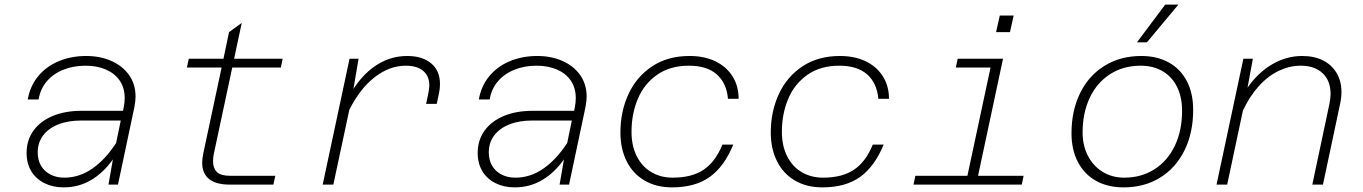

<svg xmlns="http://www.w3.org/2000/svg" viewBox="-20 -798 5890 830"><path d="M468 -109Q427 -51 373.5 -19.5Q320 12 255 12Q209 12 172.5 -6Q136 -24 115.5 -57.5Q95 -91 95 -137Q95 -192 124.5 -233Q154 -274 207.5 -296.5Q261 -319 333 -319H512L515 -335Q519 -354 519 -374Q519 -418 497.5 -449.5Q476 -481 437.5 -497.5Q399 -514 350 -514Q297 -514 253.5 -496.5Q210 -479 182 -446Q154 -413 147 -368H100Q110 -426 145 -468.5Q180 -511 234 -533.5Q288 -556 353 -556Q413 -556 461.5 -534.5Q510 -513 538 -473.5Q566 -434 566 -380Q566 -362 561 -335L490 0H449ZM258 -30Q323 -30 379.5 -69.5Q436 -109 482 -180L502 -277H331Q274 -277 231.5 -260Q189 -243 166 -212Q143 -181 143 -139Q143 -105 158 -80.5Q173 -56 199 -43Q225 -30 258 -30Z M854 -95Q854 -111 859 -136L938 -506H788L796 -544H946L970 -659L1025 -699L992 -544H1202L1194 -506H984L905 -136Q901 -120 901 -100Q901 -71 917.5 -54.5Q934 -38 976 -38H1170L1162 0H972Q914 0 884 -24Q854 -48 854 -95Z M1836 -428Q1836 -469 1809.5 -491.5Q1783 -514 1734 -514Q1664 -514 1600 -464.5Q1536 -415 1490 -323L1421 0H1375L1491 -544H1530L1508 -414Q1554 -484 1613 -520Q1672 -556 1740 -556Q1806 -556 1844 -524Q1882 -492 1882 -435Q1882 -415 1878 -396L1868 -349H1822L1832 -396Q1836 -420 1836 -428Z M2418 -109Q2377 -51 2323.5 -19.5Q2270 12 2205 12Q2159 12 2122.5 -6Q2086 -24 2065.5 -57.5Q2045 -91 2045 -137Q2045 -192 2074.5 -233Q2104 -274 2157.5 -296.5Q2211 -319 2283 -319H2462L2465 -335Q2469 -354 2469 -374Q2469 -418 2447.5 -449.5Q2426 -481 2387.5 -497.5Q2349 -514 2300 -514Q2247 -514 2203.5 -496.5Q2160 -479 2132 -446Q2104 -413 2097 -368H2050Q2060 -426 2095 -468.5Q2130 -511 2184 -533.5Q2238 -556 2303 -556Q2363 -556 2411.5 -534.5Q2460 -513 2488 -473.5Q2516 -434 2516 -380Q2516 -362 2511 -335L2440 0H2399ZM2208 -30Q2273 -30 2329.5 -69.5Q2386 -109 2432 -180L2452 -277H2281Q2224 -277 2181.5 -260Q2139 -243 2116 -212Q2093 -181 2093 -139Q2093 -105 2108 -80.5Q2123 -56 2149 -43Q2175 -30 2208 -30Z M2662 -225Q2662 -316 2697 -391.5Q2732 -467 2799.5 -511.5Q2867 -556 2961 -556Q3024 -556 3071.5 -533.5Q3119 -511 3146 -469Q3173 -427 3173 -371H3127Q3121 -439 3078.5 -476.5Q3036 -514 2958 -514Q2877 -514 2821 -475Q2765 -436 2737.5 -371Q2710 -306 2710 -228Q2710 -168 2732.5 -123Q2755 -78 2795.5 -54Q2836 -30 2888 -30Q2971 -30 3022 -64.5Q3073 -99 3103 -173H3150Q3111 -78 3048 -33Q2985 12 2885 12Q2817 12 2766.5 -17.5Q2716 -47 2689 -101Q2662 -155 2662 -225Z M3312 -225Q3312 -316 3347 -391.5Q3382 -467 3449.5 -511.5Q3517 -556 3611 -556Q3674 -556 3721.5 -533.5Q3769 -511 3796 -469Q3823 -427 3823 -371H3777Q3771 -439 3728.5 -476.5Q3686 -514 3608 -514Q3527 -514 3471 -475Q3415 -436 3387.5 -371Q3360 -306 3360 -228Q3360 -168 3382.5 -123Q3405 -78 3445.5 -54Q3486 -30 3538 -30Q3621 -30 3672 -64.5Q3723 -99 3753 -173H3800Q3761 -78 3698 -33Q3635 12 3535 12Q3467 12 3416.5 -17.5Q3366 -47 3339 -101Q3312 -155 3312 -225Z M3937 -38H4162L4262 -506H4112L4120 -544H4316L4208 -38H4405L4397 0H3929ZM4302 -731H4362L4346 -659H4286Z M4612 -222Q4612 -320 4649.5 -396Q4687 -472 4755.5 -514Q4824 -556 4914 -556Q4982 -556 5032.5 -528Q5083 -500 5110.5 -447.5Q5138 -395 5138 -323Q5138 -224 5100.5 -148Q5063 -72 4995 -30Q4927 12 4837 12Q4769 12 4718.5 -16Q4668 -44 4640 -97Q4612 -150 4612 -222ZM4840 -30Q4914 -30 4971 -66.5Q5028 -103 5059 -168.5Q5090 -234 5090 -319Q5090 -379 5068 -423Q5046 -467 5005.5 -490.5Q4965 -514 4911 -514Q4836 -514 4779 -477.5Q4722 -441 4691 -375.5Q4660 -310 4660 -225Q4660 -170 4682.5 -125.5Q4705 -81 4746 -55.5Q4787 -30 4840 -30ZM5017 -778H5074L4938 -615H4895Z M5732 -392Q5732 -449 5697.5 -481.5Q5663 -514 5603 -514Q5555 -514 5508.5 -492Q5462 -470 5422 -426Q5382 -382 5353 -320L5285 0H5239L5355 -544H5396L5373 -419Q5418 -484 5479.5 -520Q5541 -556 5609 -556Q5661 -556 5699 -537Q5737 -518 5758 -482.5Q5779 -447 5779 -400Q5779 -375 5773 -348L5699 0H5653L5727 -349Q5732 -374 5732 -392Z"/></svg>

Font: Azeret Mono Thin
Style: Italic
Weight: 100
Italic angle: -12°
Designer: Martin Vácha
Foundry: Displaay
Version: Version 1.000; Glyphs 3.0.3, build 3074